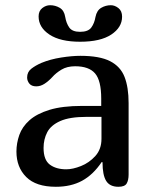

<svg xmlns="http://www.w3.org/2000/svg" viewBox="-20 -716 586 736"><path d="M370 -95Q337 -46 294.5 -23Q252 0 194 0Q118 0 80.5 -37.5Q43 -75 43 -135Q43 -167 54 -198.5Q65 -230 93 -255Q121 -280 170 -295Q219 -310 295 -310H368V-338Q368 -407 344.5 -434.5Q321 -462 268 -462Q237 -462 215.5 -449Q194 -436 180 -420Q165 -404 150 -394.5Q135 -385 119 -385Q101 -385 92.5 -395.5Q84 -406 84 -419Q84 -440 100 -452.5Q116 -465 139 -475Q173 -489 214.5 -495.5Q256 -502 288 -502Q362 -502 402 -481.5Q442 -461 457.5 -421Q473 -381 473 -321V-47Q473 -25 465.5 -12.5Q458 0 434 0Q401 0 387 -22.5Q373 -45 373 -94ZM311 -268Q247 -268 211 -252Q175 -236 161 -209Q147 -182 147 -149Q147 -103 171 -85Q195 -67 234 -67Q259 -67 290.5 -79.5Q322 -92 345.5 -118Q369 -144 369 -184V-268ZM346 -651Q351 -676 368 -686Q385 -696 405 -696Q420 -696 434 -685Q448 -674 448 -652Q448 -611 406.5 -583.5Q365 -556 287 -556Q211 -556 169.5 -583.5Q128 -611 128 -653Q128 -674 142 -685Q156 -696 172 -696Q192 -696 209 -686Q226 -676 230 -651Q234 -627 245.5 -610.5Q257 -594 287 -594Q318 -594 330 -610.5Q342 -627 346 -651Z"/></svg>

Font: Marmelad
Style: Regular
Weight: 400
Designer: Manvel Shmavonyan
Foundry: Cyreal
Version: Version 1.110; ttfautohint (v1.8.4.7-5d5b)